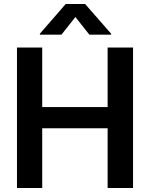

<svg xmlns="http://www.w3.org/2000/svg" viewBox="-20 -946 755 966"><path d="M65.4 -707H192.4V-407.2H521.5V-707H649.4V0H521.5V-300.8H192.4V0H65.4ZM359.4 -860.4 289.1 -771.5H180.7V-776.4L310.5 -925.8H408.2L539.1 -776.4V-771.5H429.7Z"/></svg>

Font: Pretendard GOV SemiBold
Style: Regular
Weight: 600
Designer: Base glyphs from Inter by Rasmus Andersson; Hangeul glyphs from Noto Sans CJK(Source Han Sans) by Jang Soo-young and Kan
Foundry: Kil Hyung-jin
Version: Version 1.309